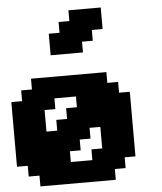

<svg xmlns="http://www.w3.org/2000/svg" viewBox="-64 -1055 939 1110"><g transform="rotate(-5 406.0 -500.0)"><path d="M125 0H562.5V-62.5H625V-125H687.5V-500H625V-562.5H562.5V-625H125V-562.5H62.5V-500H0V-125H62.5V-62.5H125ZM437.5 -125H312.5V-187.5H375V-250H437.5V-312.5H500V-187.5H437.5ZM250 -312.5H187.5V-437.5H250V-500H375V-437.5H312.5V-375H250ZM250 -750H437.5V-812.5H500V-875H562.5V-1000H375V-937.5H312.5V-875H250Z"/></g></svg>

Font: Faithful 32x
Style: Semibold
Weight: 400
Foundry: Faithful Resource Pack
Version: Version 1.0; January 27, 2023